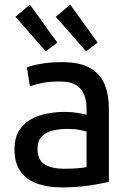

<svg xmlns="http://www.w3.org/2000/svg" viewBox="-20 -803 567 834"><path d="M248 11Q188 11 141.5 -5.5Q95 -22 69 -58.5Q43 -95 43 -155Q43 -214 72.5 -249.5Q102 -285 151.5 -301Q201 -317 262 -317Q290 -317 318 -312.5Q346 -308 356 -305V-329Q356 -361 347 -388Q338 -415 313 -432Q288 -449 241 -449Q191 -449 159.5 -442Q128 -435 110 -428L97 -510Q118 -519 158.5 -526Q199 -533 250 -533Q326 -533 370.5 -508Q415 -483 434 -437.5Q453 -392 453 -333V-13Q428 -7 373 2Q318 11 248 11ZM258 -70Q289 -70 314 -72Q339 -74 356 -77V-231Q346 -235 324.5 -239Q303 -243 272 -243Q241 -243 211.5 -236.5Q182 -230 162.5 -211.5Q143 -193 143 -157Q143 -108 174 -89Q205 -70 258 -70ZM354 -580 222 -730 285 -783 404 -618ZM179 -580 47 -730 110 -783 229 -618Z"/></svg>

Font: Ubuntu Sans Medium
Style: Regular
Weight: 500
Designer: Dalton Maag Ltd
Foundry: Dalton Maag Ltd
Version: Version 1.006; ttfautohint (v1.8.4.7-5d5b)